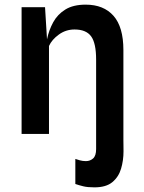

<svg xmlns="http://www.w3.org/2000/svg" viewBox="-20 -577 620 827"><path d="M386.5 230Q357.5 230 339 225.5Q320.5 221 304.5 215.5V107.5Q311 110 323.8 113.5Q336.5 117 350 117Q368 117 381 105.5Q394 94 394 65V-320.5Q394 -391 372.5 -420.5Q351 -450 301 -450Q263.5 -450 233.5 -428.2Q203.5 -406.5 191 -379V0H73V-546H174L182.5 -407.5Q190.5 -447 209.2 -481.2Q228 -515.5 261.8 -536.2Q295.5 -557 349 -557Q426.5 -557 469 -508.8Q511.5 -460.5 511.5 -361.5V26Q511.5 38 511.8 50.2Q512 62.5 512 74.5Q512 114 501.5 149.5Q491 185 464 207.5Q437 230 386.5 230Z"/></svg>

Font: Spline Sans Medium
Style: Regular
Weight: 500
Designer: Eben Sorkin, Mirko Velimirovic
Foundry: Sorkin Type
Version: Version 1.000; ttfautohint (v1.8.3)